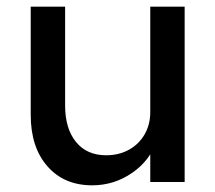

<svg xmlns="http://www.w3.org/2000/svg" viewBox="-20 -545 645 575"><path d="M72 -201V-525H175V-229Q175 -160 207.5 -120Q240 -80 298 -80Q336 -80 366 -96.5Q396 -113 413 -142.5Q430 -172 430 -209V-525H533V0H430V-110L448 -122Q430 -65 376 -27.5Q322 10 256 10Q172 10 122 -47Q72 -104 72 -201Z"/></svg>

Font: Easer Grotesk Variable
Style: Regular
Weight: 400
Designer: Boardeaser, Bonnie Shaver-Troup, Thomas Jockin
Foundry: Lexend
Version: Version 1.001;Glyphs 3.1.2 (3151)